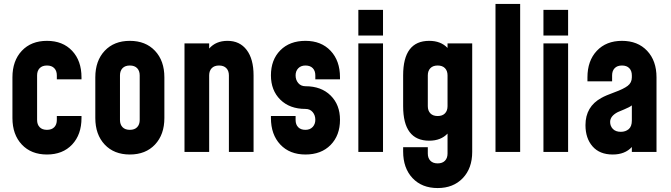

<svg xmlns="http://www.w3.org/2000/svg" viewBox="-20 -770 3398 973"><path d="M393 -182V-172Q393 -88 345.5 -37.5Q298 13 218 13Q138 13 90.5 -37.5Q43 -88 43 -172V-378Q43 -462 90.5 -512.5Q138 -563 218 -563Q298 -563 345.5 -512.5Q393 -462 393 -378V-368H268V-388Q268 -411 255 -424.5Q242 -438 218 -438Q194 -438 181 -424.5Q168 -411 168 -388V-162Q168 -139 181 -125.5Q194 -112 218 -112Q242 -112 255 -125.5Q268 -139 268 -162V-182Z M463 -172V-378Q463 -462 510.5 -512.5Q558 -563 638 -563Q718 -563 765.5 -512.5Q813 -462 813 -378V-172Q813 -88 765.5 -37.5Q718 13 638 13Q558 13 510.5 -37.5Q463 -88 463 -172ZM688 -162V-388Q688 -411 675 -424.5Q662 -438 638 -438Q614 -438 601 -424.5Q588 -411 588 -388V-162Q588 -139 601 -125.5Q614 -112 638 -112Q662 -112 675 -125.5Q688 -139 688 -162Z M1133 -563Q1195 -563 1230 -517Q1265 -471 1265 -388V0H1140V-388Q1140 -411 1127 -424.5Q1114 -438 1090 -438Q1066 -438 1053 -424.5Q1040 -411 1040 -388V0H915V-550H1040V-524Q1074 -563 1133 -563Z M1353 -172V-182H1478V-162Q1478 -139 1491 -125.5Q1504 -112 1528 -112Q1551 -112 1564.5 -126.5Q1578 -141 1578 -163Q1578 -186 1564.5 -202Q1551 -218 1528 -218Q1448 -218 1400.5 -265Q1353 -312 1353 -388Q1353 -467 1400.5 -515Q1448 -563 1528 -563Q1608 -563 1655.5 -512.5Q1703 -462 1703 -378V-368H1578V-388Q1578 -411 1565 -424.5Q1552 -438 1528 -438Q1505 -438 1491.5 -424Q1478 -410 1478 -388Q1478 -365 1491.5 -349Q1505 -333 1528 -333Q1608 -333 1655.5 -286Q1703 -239 1703 -163Q1703 -84 1655.5 -35.5Q1608 13 1528 13Q1448 13 1400.5 -37.5Q1353 -88 1353 -172Z M1796 -590V-720H1921V-590ZM1796 0V-550H1921V0Z M2248 -550H2373V0Q2373 83 2325 133Q2277 183 2198 183Q2118 183 2070.5 132.5Q2023 82 2023 -2V-24H2148V8Q2148 31 2161 44.5Q2174 58 2198 58Q2222 58 2235 44.5Q2248 31 2248 8V-93Q2214 -57 2155 -57Q2023 -57 2023 -232V-388Q2023 -563 2155 -563Q2214 -563 2248 -527ZM2248 -232V-388Q2248 -411 2235 -424.5Q2222 -438 2198 -438Q2174 -438 2161 -424.5Q2148 -411 2148 -388V-232Q2148 -209 2161 -195.5Q2174 -182 2198 -182Q2222 -182 2235 -195.5Q2248 -209 2248 -232Z M2491 0V-750H2616V0Z M2734 -590V-720H2859V-590ZM2734 0V-550H2859V0Z M3307 -378V0H3182V-25Q3147 13 3085 13Q3019 13 2983 -28Q2947 -69 2947 -136Q2947 -230 3028 -274Q3049 -286 3094.5 -302.5Q3140 -319 3161 -335Q3182 -351 3182 -378V-388Q3182 -411 3169 -424.5Q3156 -438 3132 -438Q3108 -438 3095 -424.5Q3082 -411 3082 -388V-358H2957V-378Q2957 -462 3004.5 -512.5Q3052 -563 3132 -563Q3212 -563 3259.5 -512.5Q3307 -462 3307 -378ZM3126 -102Q3150 -102 3166 -115.5Q3182 -129 3182 -159V-236Q3171 -227 3143 -215.5Q3115 -204 3111 -202Q3072 -182 3072 -152Q3072 -131 3086 -116.5Q3100 -102 3126 -102Z"/></svg>

Font: Mohave Bold
Style: Regular
Weight: 700
Designer: Gumpita Rahayu
Foundry: Tokotype
Version: Version 2.002;PS 002.002;hotconv 1.0.88;makeotf.lib2.5.64775